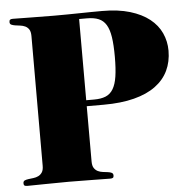

<svg xmlns="http://www.w3.org/2000/svg" viewBox="-50 -729 767 781"><g transform="rotate(-5 333.5 -339.0)"><path d="M299.3 -324.2H331.5Q359.9 -324.2 378.9 -332Q397.9 -339.8 409.4 -358.9Q420.9 -377.9 425.8 -409.9Q430.7 -441.9 430.7 -490.2Q430.7 -538.6 425.8 -570.6Q420.9 -602.5 409.4 -621.3Q397.9 -640.1 378.9 -647.9Q359.9 -655.8 331.5 -655.8H299.3ZM299.3 -74.2Q299.3 -56.6 305.4 -47.4Q311.5 -38.1 321 -33.4Q330.6 -28.8 341.3 -27.6Q352.1 -26.4 361.6 -25.1Q371.1 -23.9 377.2 -20.8Q383.3 -17.6 383.3 -9.8Q383.3 -2.9 380.1 -0.5Q377 2 368.7 2Q339.4 2 297.1 1Q254.9 0 200.2 0Q145 0 102.3 1Q59.6 2 30.3 2Q22 2 18.8 -0.5Q15.6 -2.9 15.6 -9.8Q15.6 -18.1 21.7 -21Q27.8 -23.9 37.4 -25.1Q46.9 -26.4 57.6 -27.6Q68.4 -28.8 77.9 -33.4Q87.4 -38.1 93.5 -47.4Q99.6 -56.6 99.6 -74.2L100.1 -604Q100.1 -621.6 94 -630.9Q87.9 -640.1 78.4 -644.5Q68.8 -648.9 58.1 -650.1Q47.4 -651.4 37.8 -652.8Q28.3 -654.3 22.2 -657.2Q16.1 -660.2 16.1 -668Q16.1 -674.8 19.3 -677.5Q22.5 -680.2 30.8 -680.2Q60.1 -680.2 102.5 -679.2Q145 -678.2 199.7 -678.2Q228 -678.2 253.4 -678.5Q278.8 -678.7 302.5 -679.2Q326.2 -679.7 349.1 -679.9Q372.1 -680.2 395.5 -680.2Q460.9 -680.2 508.8 -665.8Q556.6 -651.4 588.1 -626.5Q619.6 -601.6 635 -567.9Q650.4 -534.2 650.4 -496.1Q650.4 -451.2 633.1 -414.8Q615.7 -378.4 580.8 -352.8Q545.9 -327.1 492.9 -313.5Q439.9 -299.8 368.7 -299.8H299.3Z"/></g></svg>

Font: XB Zar
Style: Bold
Weight: 700
Designer: Behnam
Foundry: Irmug
Version: Version 8.005 2009